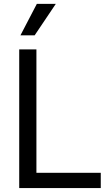

<svg xmlns="http://www.w3.org/2000/svg" viewBox="-20 -959 573 979"><path d="M78 -707.2H165.7V-78H493.8V0H78ZM167.8 -939.2H264.5L156.8 -779H84.3Z"/></svg>

Font: Pretendard Variable
Style: Regular
Weight: 400
Designer: Base glyphs from Inter by Rasmus Andersson; Hangul glyphs from Noto Sans CJK(Source Han Sans) by Jang Soo-young and Kang
Foundry: Kil Hyung-jin
Version: Version 1.100;FEAKit 1.0